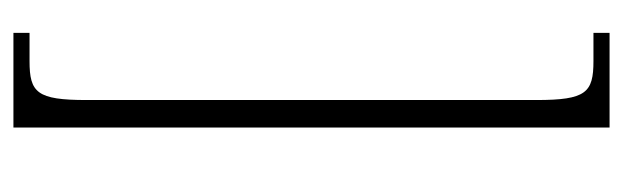

<svg xmlns="http://www.w3.org/2000/svg" viewBox="-341 -459 928 286"><g transform="rotate(-90 123.0 -316.0)"><path d="M76 128H217V104H175C128 104 117 93 117 19V-651C117 -725 128 -736 175 -736H217V-760H76Z"/></g></svg>

Font: Noto Serif Khmer ExtraCondensed ExtraLight
Style: Regular
Weight: 200
Width: 2
Designer: Danh Hong and the Monotype Design Team
Foundry: Monotype Imaging Inc.
Version: Version 2.004